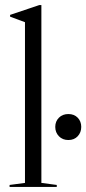

<svg xmlns="http://www.w3.org/2000/svg" viewBox="-20 -741 342 761"><path d="M205 -8V0H18V-8L79 -16V-653L20 -675V-682L136 -721H144V-16ZM199 -238Q199 -260 213.5 -274.5Q228 -289 251 -289Q274 -289 288 -274.5Q302 -260 302 -238Q302 -216 288 -201Q274 -186 251 -186Q228 -186 213.5 -201Q199 -216 199 -238Z"/></svg>

Font: Libre Caslon Display
Style: Regular
Weight: 400
Designer: Pablo Impallari, Rodrigo Fuenzalida
Foundry: Pablo Impallari, Rodrigo Fuenzalida
Version: Version 1.002; ttfautohint (v1.5)